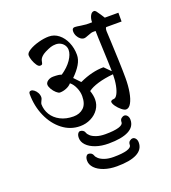

<svg xmlns="http://www.w3.org/2000/svg" viewBox="-193 -831 1261 1416"><g transform="rotate(-20 437.5 -123.0)"><path d="M875.5 -548.3H754.9Q747.1 -542.5 747.1 -517.6Q748 -499.5 751.2 -433.3Q754.4 -367.2 757.3 -284.2Q760.3 -201.2 760.3 -146Q760.3 -86.4 751.5 -36.6Q742.7 13.2 725.8 43Q709 72.8 685.5 72.8Q672.9 72.8 652.3 56.4Q631.8 40 616.5 18.6Q601.1 -2.9 601.1 -17.1Q601.1 -22.5 608.2 -26.6Q615.2 -30.8 625 -30.8Q640.6 -30.8 653.8 -54.2Q667 -77.6 674.8 -117.4Q682.6 -157.2 682.6 -204.1H680.7Q613.8 -197.8 562.5 -182.4Q511.2 -167 483.4 -146H482.4Q495.6 -106.9 495.6 -75.7Q495.6 -34.2 472.7 -0.2Q449.7 33.7 410.6 53.2Q371.6 72.8 326.2 72.8Q250 72.8 188.2 25.1Q126.5 -22.5 91.1 -102.5Q55.7 -182.6 55.7 -276.9Q55.7 -287.6 60.1 -292.7Q64.5 -297.9 74.7 -297.9Q84.5 -297.9 97.4 -288.1Q110.4 -278.3 119.4 -261.7Q128.4 -245.1 128.4 -226.1Q128.4 -220.2 126.2 -214.4Q124 -208.5 119.1 -199.2Q111.3 -183.6 111.3 -177.2Q111.3 -132.8 134.5 -94.7Q157.7 -56.6 201.7 -33.9Q245.6 -11.2 304.2 -11.2Q353 -11.2 383.8 -40.3Q414.6 -69.3 414.6 -130.9Q414.6 -164.1 399.9 -197.8Q385.3 -231.4 362.8 -249.5H360.8Q345.7 -231.9 320.3 -221.7Q294.9 -211.4 270 -211.4Q258.8 -211.4 242.2 -226.3Q225.6 -241.2 213.6 -261.7Q201.7 -282.2 201.7 -297.9Q201.7 -308.6 210.2 -318.1Q218.8 -327.6 232.4 -333.3Q246.1 -338.9 261.2 -338.9Q309.1 -338.9 325.2 -331.1H327.6Q380.4 -367.2 408.7 -408.9Q437 -450.7 437 -485.4Q437 -504.9 426.8 -521.2Q416.5 -537.6 399.2 -546.9Q381.8 -556.2 361.3 -556.2Q338.9 -556.2 320.8 -550.3Q302.7 -544.4 274.9 -530.8Q252.9 -519.5 241.5 -507.8Q230 -496.1 226.6 -487.1Q223.1 -478 221.2 -466.3Q219.2 -455.6 215.8 -451.4Q212.4 -447.3 199.7 -447.3Q188 -447.3 175.5 -465.1Q163.1 -482.9 154.5 -507.1Q146 -531.2 146 -548.3Q146 -566.9 176.5 -585.4Q207 -604 251.2 -616Q295.4 -627.9 332.5 -627.9Q375 -627.9 409.2 -600.8Q443.4 -573.7 462.9 -528.3Q482.4 -482.9 482.4 -430.2Q482.4 -393.6 460.2 -356Q438 -318.4 397.5 -278.8L442.9 -231H445.8Q544.9 -276.9 634.3 -276.9L679.7 -231H682.6Q682.6 -251.5 680.4 -306.2Q678.2 -360.8 677.2 -386.2Q671.4 -517.1 671.4 -548.3H651.9Q644 -548.3 635.3 -545.7Q626.5 -543 611.3 -537.1Q597.2 -531.7 589.1 -529.1Q581.1 -526.4 574.2 -526.4Q560.5 -526.4 546.6 -536.6Q532.7 -546.9 523.7 -564.5Q514.6 -582 514.6 -602.1Q514.6 -627.9 536.6 -627.9Q549.3 -627.9 583.5 -622.1Q616.7 -617.2 625 -617.2H668.9Q668.9 -647 680.4 -668.7Q691.9 -690.4 710 -690.4Q718.3 -690.4 726.1 -680.9Q733.9 -671.4 749.5 -647.5Q760.3 -629.4 769 -617.2H875.5ZM311 106.4Q323.2 106.4 333.5 113.3Q343.8 120.1 347.7 132.8Q351.1 144.5 366.2 158.2Q381.3 171.9 410.2 181.9Q439 191.9 480 191.9Q548.3 191.9 584.7 180.9Q621.1 169.9 621.1 149.4Q621.1 129.4 633.1 119.9Q645 110.4 657.2 110.4Q669.4 110.4 679.4 122.3Q689.5 134.3 689.5 154.8Q689.5 209.5 635.7 237.3Q582 265.1 479 265.1Q422.9 265.1 378.7 249.8Q334.5 234.4 309.8 208.3Q285.2 182.1 285.2 151.4Q285.2 129.9 293.2 118.2Q301.3 106.4 311 106.4ZM311 285.2Q323.2 285.2 333.5 292Q343.8 298.8 347.7 311.5Q351.1 323.2 366.2 336.9Q381.3 350.6 410.2 360.6Q439 370.6 480 370.6Q548.3 370.6 584.7 359.6Q621.1 348.6 621.1 328.1Q621.1 308.1 633.1 298.6Q645 289.1 657.2 289.1Q669.4 289.1 679.4 301Q689.5 313 689.5 333.5Q689.5 388.2 635.7 416Q582 443.8 479 443.8Q422.9 443.8 378.7 428.5Q334.5 413.1 309.8 387Q285.2 360.8 285.2 330.1Q285.2 308.6 293.2 296.9Q301.3 285.2 311 285.2Z"/></g></svg>

Font: Dekko
Style: Regular
Weight: 400
Designer: Multiple
Foundry: Sorkin Type
Version: Version 2.001